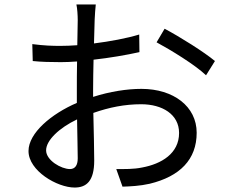

<svg xmlns="http://www.w3.org/2000/svg" viewBox="-20 -816 1040 862"><path d="M294 -57C255 -57 187 -96 187 -141C187 -186 246 -242 326 -280C327 -208 329 -141 329 -105C329 -74 317 -57 294 -57ZM398 -414C398 -454 399 -501 400 -548C472 -556 548 -569 606 -582L605 -661C549 -644 474 -630 402 -621C403 -665 404 -704 405 -728C406 -751 408 -778 410 -796H323C327 -779 329 -746 329 -726C329 -708 328 -665 327 -613C300 -611 274 -610 251 -610C215 -610 179 -611 125 -618L127 -542C165 -538 208 -537 253 -537C274 -537 299 -538 326 -540C325 -496 325 -450 325 -410V-354C211 -305 108 -219 108 -138C108 -49 237 26 315 26C368 26 403 -3 403 -95C403 -138 401 -225 399 -309C470 -334 540 -348 614 -348C708 -348 784 -303 784 -219C784 -127 705 -80 618 -64C580 -56 539 -57 502 -57L530 22C564 21 608 19 652 9C788 -24 863 -100 863 -220C863 -338 759 -417 615 -417C550 -417 473 -405 398 -381ZM683 -626C746 -592 856 -525 905 -478L945 -542C897 -582 789 -650 719 -687Z"/></svg>

Font: Noto Sans Mono CJK SC Regular
Style: Regular
Weight: 400
Designer: Ryoko NISHIZUKA (kana & ideographs); Paul D. Hunt (Latin, Greek & Cyrillic); Wenlong ZHANG (bopomofo); Sandoll Communica
Foundry: Adobe Systems Incorporated
Version: Version 1.005;PS 1.005;hotconv 1.0.96;makeotf.lib2.5.65012